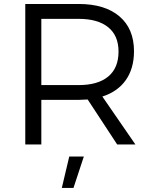

<svg xmlns="http://www.w3.org/2000/svg" viewBox="-20 -720 763 957"><path d="M654.8 0H564L417 -224.1Q388.7 -222.2 372.1 -222.2H186V0H106V-700.2H372.1Q502.9 -700.2 575.4 -638.4Q647.9 -576.7 647.9 -464.8Q647.9 -378.9 607.2 -321Q566.4 -263.2 490.2 -238.8ZM186 -295.9H372.1Q467.8 -295.9 519.3 -338.4Q570.8 -380.9 570.8 -462.9Q570.8 -542.5 519.3 -584.2Q467.8 -626 372.1 -626H186ZM288.1 216.8 325.2 60.1H397.9L346.2 216.8Z"/></svg>

Font: Montserrat-Arabic Light
Style: Regular
Weight: 300
Designer: Mohamed Gaber
Foundry: Kief Type Foundry
Version: Version 5.008;PS 005.008;hotconv 1.0.88;makeotf.lib2.5.64775